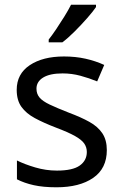

<svg xmlns="http://www.w3.org/2000/svg" viewBox="-20 -786 519 816"><path d="M434 -148Q434 -70 376 -30Q318 10 220 10Q164 10 123.5 1Q83 -8 52 -24V-104Q84 -88 129.5 -74.5Q175 -61 222 -61Q289 -61 319 -82.5Q349 -104 349 -140Q349 -160 338 -176Q327 -192 298.5 -208Q270 -224 217 -244Q165 -264 128 -284Q91 -304 71 -332Q51 -360 51 -404Q51 -472 106.5 -509Q162 -546 252 -546Q301 -546 343.5 -536.5Q386 -527 423 -510L393 -440Q359 -454 322 -464Q285 -474 246 -474Q192 -474 163.5 -456.5Q135 -439 135 -409Q135 -387 148 -371.5Q161 -356 191.5 -341.5Q222 -327 273 -307Q324 -288 360 -268Q396 -248 415 -219.5Q434 -191 434 -148ZM388 -756Q376 -738 351 -709.5Q326 -681 297.5 -652.5Q269 -624 245 -606H187V-618Q202 -637 219.5 -663Q237 -689 254 -716.5Q271 -744 282 -766H388Z"/></svg>

Font: Noto Sans Mende Kikakui
Style: Regular
Weight: 400
Designer: Monotype Design Team
Foundry: Monotype Imaging Inc.
Version: Version 2.003; ttfautohint (v1.8.4.7-5d5b)